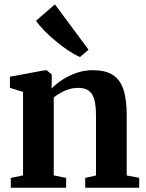

<svg xmlns="http://www.w3.org/2000/svg" viewBox="-20 -880 686 900"><path d="M88 -58V-449L26.5 -468.5V-520.5L189.5 -550.5H199L222.5 -531.5V-493L221.5 -465Q242 -486 272 -505.8Q302 -525.5 338.5 -538.2Q375 -551 415 -551Q472.5 -551 507.5 -529.5Q542.5 -508 558.2 -461.5Q574 -415 574 -340.5V-57.5L632.5 -46.5V0H379.5V-46L430 -57.5V-338Q430 -383.5 422.5 -412Q415 -440.5 397 -454.2Q379 -468 347 -468Q322.5 -468 301.5 -461.2Q280.5 -454.5 263 -444.2Q245.5 -434 232 -423.5V-58L290 -46V0H30.5V-46ZM354.5 -613Q332.5 -622 303.2 -641.2Q274 -660.5 243.8 -685.2Q213.5 -710 188.2 -735.8Q163 -761.5 149 -783L237.5 -859.5L395 -647L355.5 -613Z"/></svg>

Font: Merriweather 60pt
Style: Bold
Weight: 700
Version: Version 2.100